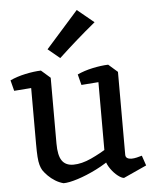

<svg xmlns="http://www.w3.org/2000/svg" viewBox="-53 -779 674 839"><g transform="rotate(-5 284.0 -359.5)"><path d="M192 15Q173 10 156 -0.5Q139 -11 125.5 -24.5Q112 -38 104 -50Q98 -60 94 -74Q90 -88 88.5 -110Q87 -132 87 -166V-447L136 -484L176 -449V-160Q176 -108 192 -85Q208 -62 242 -62Q278 -62 320.5 -81.5Q363 -101 401 -126L419 -83Q382 -54 338 -32Q294 -10 254.5 2.5Q215 15 192 15ZM12 -406 0 -453Q30 -467 67.5 -475Q105 -483 136 -484L149 -459L105 -413ZM457 15Q446 14 430 1.5Q414 -11 400.5 -30Q387 -49 382 -68V-82V-447L431 -484L471 -449V-86Q471 -75 478.5 -70.5Q486 -66 497 -66Q508 -66 520.5 -69Q533 -72 543 -75L558 -31ZM307 -406 295 -453Q325 -467 362.5 -475Q400 -483 431 -484L444 -459L400 -413ZM225 -531 173 -574 315 -734 388 -674Q343 -637 305 -603.5Q267 -570 225 -531Z"/></g></svg>

Font: Eczar
Style: Regular
Weight: 400
Designer: Vaibhav Singh
Foundry: Rosetta Type Foundry
Version: Version 2.000